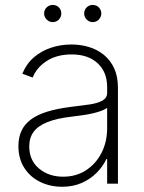

<svg xmlns="http://www.w3.org/2000/svg" viewBox="-20 -730 571 763"><path d="M227.1 12.2Q179.7 12.2 140.1 -6.8Q100.6 -25.9 76.9 -62.3Q53.2 -98.6 53.2 -149.9Q53.2 -184.1 65.4 -210.2Q77.6 -236.3 102.8 -255.1Q127.9 -273.9 167.2 -286.1Q206.5 -298.3 261.2 -305.2Q303.2 -310.1 335.9 -314.9Q368.7 -319.8 387.2 -330.3Q405.8 -340.8 405.8 -361.3V-383.8Q405.8 -443.4 368.2 -478.5Q330.6 -513.7 264.6 -513.7Q206.5 -513.7 166.3 -488Q126 -462.4 109.9 -421.9L68.8 -437Q85 -476.6 114.7 -502.2Q144.5 -527.8 183.1 -540.5Q221.7 -553.2 263.7 -553.2Q300.3 -553.2 333.5 -543.2Q366.7 -533.2 392.8 -512Q418.9 -490.7 433.8 -458.3Q448.7 -425.8 448.7 -380.9V0H405.8V-98.1H402.8Q388.7 -67.9 363.8 -43Q338.9 -18.1 304.4 -2.9Q270 12.2 227.1 12.2ZM231 -27.8Q282.2 -27.8 321.5 -53.2Q360.8 -78.6 383.3 -122.3Q405.8 -166 405.8 -221.2V-301.8Q397.5 -294.9 382.1 -289.3Q366.7 -283.7 347.4 -279.3Q328.1 -274.9 307.1 -272Q286.1 -269 266.1 -266.6Q206.1 -259.8 168.7 -244.9Q131.3 -230 113.8 -206.3Q96.2 -182.6 96.2 -148.4Q96.2 -92.8 135 -60.3Q173.8 -27.8 231 -27.8ZM189.5 -642.1Q175.8 -642.1 165.5 -652.3Q155.3 -662.6 155.3 -676.3Q155.3 -690.9 165.5 -700.7Q175.8 -710.4 189.5 -710.4Q204.1 -710.4 213.9 -700.7Q223.6 -690.9 223.6 -676.3Q223.6 -662.6 213.9 -652.3Q204.1 -642.1 189.5 -642.1ZM348.1 -642.1Q334.5 -642.1 324.5 -652.3Q314.5 -662.6 314.5 -676.3Q314.5 -690.9 324.5 -700.7Q334.5 -710.4 348.1 -710.4Q362.8 -710.4 372.6 -700.7Q382.3 -690.9 382.8 -676.3Q382.3 -662.6 372.6 -652.3Q362.8 -642.1 348.1 -642.1Z"/></svg>

Font: Inter Tight ExtraLight
Style: Regular
Weight: 250
Designer: Rasmus Andersson
Foundry: rsms
Version: Version 3.004